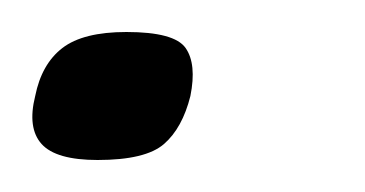

<svg xmlns="http://www.w3.org/2000/svg" viewBox="-21 -88 228 120"><path d="M98 -28Q93 -8 81.5 2Q70 12 40 12Q14 12 5 2Q-4 -8 1 -28Q5 -48 18 -58Q31 -68 58 -68Q88 -68 95 -58Q102 -48 98 -28Z"/></svg>

Font: Glory Medium
Style: Italic
Weight: 500
Italic angle: -12°
Version: Version 1.011